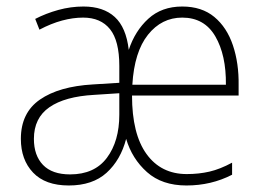

<svg xmlns="http://www.w3.org/2000/svg" viewBox="-20 -559 806 589"><path d="M539 -539Q599 -539 637.5 -507Q676 -475 694.5 -420Q713 -365 712 -298V-266H385Q385 -148 429.5 -86.5Q474 -25 553 -25Q590 -25 622.5 -32.5Q655 -40 692 -60V-23Q628 10 552 10Q477 10 431 -31Q385 -72 367 -133Q350 -68 307 -29Q264 10 191 10Q119 10 81.5 -29.5Q44 -69 44 -133Q44 -213 102.5 -253.5Q161 -294 265 -300L346 -305V-357Q346 -434 317.5 -469.5Q289 -505 235 -505Q204 -505 170.5 -496Q137 -487 101 -468L88 -501Q121 -518 159 -528.5Q197 -539 236 -539Q297 -539 332 -507Q367 -475 375 -406Q394 -464 435 -501.5Q476 -539 539 -539ZM539 -505Q476 -505 434 -452.5Q392 -400 386 -299H673Q674 -390 640.5 -447.5Q607 -505 539 -505ZM269 -268Q179 -263 131.5 -230Q84 -197 84 -133Q84 -82 112 -53Q140 -24 195 -24Q270 -24 308 -75Q346 -126 346 -207V-273Z"/></svg>

Font: Noto Sans Khmer SemiCondensed ExtraLight
Style: Regular
Weight: 200
Width: 4
Designer: Danh Hong and the Monotype Design Team
Foundry: Monotype Imaging Inc.
Version: Version 2.004; ttfautohint (v1.8.4.7-5d5b)